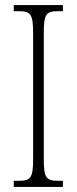

<svg xmlns="http://www.w3.org/2000/svg" viewBox="-20 -734 302 754"><path d="M34 0H227V-24H208C161 -24 152 -36 152 -109V-605C152 -679 161 -690 208 -690H227V-714H34V-690H54C100 -690 110 -679 110 -605V-108C110 -35 100 -24 54 -24H34Z"/></svg>

Font: Noto Serif Georgian ExtraCondensed ExtraLight
Style: Regular
Weight: 200
Width: 2
Designer: Monotype Design Team, Akaki Razmadze
Foundry: Google LLC
Version: Version 2.003